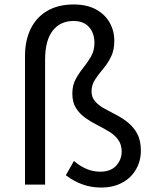

<svg xmlns="http://www.w3.org/2000/svg" viewBox="-20 -827 683 860"><path d="M433 13Q387 13 348 -1.5Q309 -16 275 -42L311 -106Q341 -81 369.5 -69.5Q398 -58 429 -58Q476 -58 500.5 -85Q525 -112 525 -148Q525 -180 509 -201.5Q493 -223 468 -238Q443 -253 414.5 -267.5Q386 -282 361 -300Q336 -318 320 -343.5Q304 -369 304 -408Q304 -445 319 -472.5Q334 -500 353 -523.5Q372 -547 387.5 -573.5Q403 -600 403 -635Q403 -678 379 -705.5Q355 -733 309 -733Q250 -733 216 -689.5Q182 -646 182 -559V0H92V-576Q92 -646 117.5 -698Q143 -750 192 -778.5Q241 -807 310 -807Q369 -807 409.5 -785Q450 -763 471 -726Q492 -689 492 -644Q492 -602 477 -572Q462 -542 441.5 -518Q421 -494 405.5 -470Q390 -446 390 -418Q390 -391 406 -373Q422 -355 447 -341Q472 -327 500.5 -312.5Q529 -298 554 -277.5Q579 -257 595 -227.5Q611 -198 611 -152Q611 -106 589 -68Q567 -30 527 -8.5Q487 13 433 13Z"/></svg>

Font: Noto Sans TC
Style: Regular
Weight: 400
Designer: Ryoko NISHIZUKA  (kana, bopomofo & ideographs); Paul D. Hunt (Latin, Greek & Cyrillic); Sandoll Communications , Soo-you
Foundry: Adobe
Version: Version 2.004-H2;hotconv 1.0.118;makeotfexe 2.5.65603